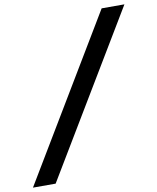

<svg xmlns="http://www.w3.org/2000/svg" viewBox="-101 -859 840 1025"><g transform="rotate(-10 319.5 -346.5)"><path d="M-6.3 92.8 521 -786.1H644.5L116.7 92.8Z"/></g></svg>

Font: CaskaydiaCove NFP SemiBold
Style: Italic
Weight: 600
Italic angle: -10°
Designer: Aaron Bell
Foundry: Saja Typeworks
Version: Version 2111.001; VTT 6.35;Nerd Fonts 3.1.1